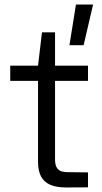

<svg xmlns="http://www.w3.org/2000/svg" viewBox="-20 -805 441 833"><path d="M145 -102.1V-520L162.1 -664.6H218.8V-114.3Q218.8 -92.3 225.1 -80.1Q231.4 -67.9 243.4 -63Q255.4 -58.1 274.4 -58.1L361.8 -57.1V7.8L266.6 8.3Q224.6 8.3 197.8 -3.4Q170.9 -15.1 158 -39.6Q145 -64 145 -102.1ZM24.4 -520H361.8V-454.1H24.4ZM383.8 -785.2 342.8 -608.9H281.2L309.6 -785.2Z"/></svg>

Font: Wand UI Pro
Style: Regular
Weight: 400
Designer: Andreas Faust
Version: Version 1.003;FEAKit 1.0